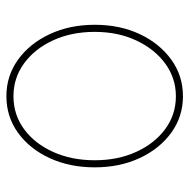

<svg xmlns="http://www.w3.org/2000/svg" viewBox="-16 -574 600 609"><g transform="rotate(90 284.5 -269.0)"><path d="M284.7 11.2Q220.2 11.2 168.9 -25.6Q117.7 -62.5 87.9 -126Q58.1 -189.5 58.1 -269Q58.1 -349.1 87.9 -412.1Q117.7 -475.1 168.9 -512Q220.2 -548.8 284.7 -548.8Q349.1 -548.8 400.1 -512Q451.2 -475.1 480.7 -411.9Q510.3 -348.6 510.3 -269Q510.3 -189.5 481 -126Q451.7 -62.5 400.6 -25.6Q349.6 11.2 284.7 11.2ZM284.7 -11.2Q343.3 -11.2 389.2 -44.9Q435.1 -78.6 461.4 -137Q487.8 -195.3 487.8 -269Q487.8 -342.3 461.2 -400.6Q434.6 -459 388.7 -492.7Q342.8 -526.4 284.7 -526.4Q227.1 -526.4 180.9 -492.4Q134.8 -458.5 107.7 -400.4Q80.6 -342.3 80.6 -269Q80.6 -195.3 107.4 -137Q134.3 -78.6 180.4 -44.9Q226.6 -11.2 284.7 -11.2Z"/></g></svg>

Font: Inter 17pt Thin
Style: Regular
Weight: 250
Version: Version 4.001;git-66647c0bb